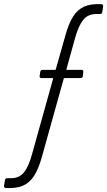

<svg xmlns="http://www.w3.org/2000/svg" viewBox="-34 -730 535 959"><path d="M474 -709Q482 -708 481 -698L477 -670Q476 -660 465 -660H447Q405 -660 381.5 -630.5Q358 -601 341 -540L298 -385Q297 -381 300 -381H374Q378 -381 380.5 -378Q383 -375 382 -371L380 -350Q379 -346 376 -343Q373 -340 369 -340H289Q284 -340 284 -336L176 51Q159 113 136.5 148Q114 183 80.5 197.5Q47 212 -6 209Q-15 207 -14 198L-9 170Q-8 160 3 160H21Q63 160 86.5 130Q110 100 126 40L231 -336Q232 -340 229 -340H173Q168 -340 165.5 -343Q163 -346 164 -350L167 -371Q169 -381 178 -381H240Q245 -381 245 -385L292 -551Q309 -613 331.5 -648Q354 -683 387.5 -697.5Q421 -712 474 -709Z"/></svg>

Font: Barlow Condensed Light
Style: Italic
Weight: 300
Width: 3
Italic angle: -7°
Designer: Jeremy Tribby
Foundry: Tribby Type
Version: Version 1.408